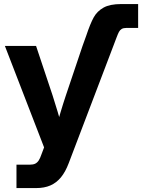

<svg xmlns="http://www.w3.org/2000/svg" viewBox="-20 -748 739 972"><path d="M416.7 -567.8Q436.8 -628 454.2 -659.7Q471.6 -691.3 504.1 -709.4Q536.5 -727.5 593.5 -727.5H679.3V-606.6H619.9Q604.6 -606.6 595.9 -601.3Q587.2 -595.9 582.2 -586.5Q577.1 -577.1 569.5 -556.8L553.9 -515.6H397.9ZM63.4 85.7H130.6Q147.9 85.7 158.4 80.5Q168.9 75.2 176.1 64.2Q183.3 53.1 190.4 32.2L203.2 -1.8L4.7 -515.6H162.5L246 -265.6Q270.6 -189.9 301.4 -79.7H258.9Q272.7 -132.7 286 -177.8Q299.4 -222.9 313.7 -265.6L397.9 -515.6H553.9L328.1 77.5Q311.4 121.9 288.6 149.7Q265.7 177.5 235.1 190.8Q204.4 204.1 163.4 204.1H63.4Z"/></svg>

Font: Intratopia Thin
Style: Regular
Weight: 100
Designer: Rasmus Andersson
Foundry: rsms
Version: Version 3.000;Glyphs 3.2.3 (3260)